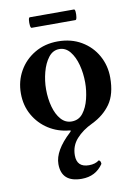

<svg xmlns="http://www.w3.org/2000/svg" viewBox="-91 -622 654 933"><g transform="rotate(-10 236.5 -155.5)"><path d="M236 253Q136 253 136 163Q136 97 218 21Q223 16 223.5 14Q224 12 217 11Q161 6 115.5 -23Q70 -52 43 -99.5Q16 -147 16 -207Q16 -267 44 -316.5Q72 -366 122 -395.5Q172 -425 236 -425Q302 -425 352 -395.5Q402 -366 429.5 -316.5Q457 -267 457 -208Q457 -126 423.5 -78.5Q390 -31 332 -3Q283 20 252.5 54Q222 88 222 135Q222 194 282 194Q313 194 332 179Q342 182 342 198Q305 253 236 253ZM236 -30Q271 -30 292 -57Q313 -84 323 -124.5Q333 -165 333 -205Q333 -251 322 -292.5Q311 -334 289.5 -360.5Q268 -387 237 -387Q205 -387 183.5 -359Q162 -331 151 -289Q140 -247 140 -205Q140 -159 151 -119Q162 -79 183.5 -54.5Q205 -30 236 -30ZM123 -512Q118 -512 116.5 -525Q115 -538 116.5 -551Q118 -564 123 -564H341Q346 -564 347 -551Q348 -538 346 -525Q344 -512 339 -512Z"/></g></svg>

Font: Junicode
Style: Bold
Weight: 700
Designer: Peter S. Baker
Version: Version 2.100; ttfautohint (v1.8.4)